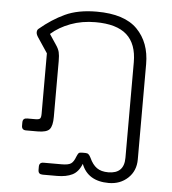

<svg xmlns="http://www.w3.org/2000/svg" viewBox="-53 -588 748 833"><g transform="rotate(5 321.5 -172.0)"><path d="M332 123Q318 159 291.5 172Q265 185 225 185H163Q153 185 148 180.5Q143 176 143 165V152Q143 133 162 133H241Q270 133 281.5 125Q293 117 301 95Q306 83 309.5 79Q313 75 324 75H339Q348 75 353 79.5Q358 84 363 94Q376 123 395 136.5Q414 150 445 150Q514 150 514 81V-335Q514 -415 470 -454.5Q426 -494 334 -494Q275 -494 225.5 -475.5Q176 -457 141 -426L171 -381Q182 -365 185.5 -351Q189 -337 189 -312V-69Q189 -30 176.5 -15Q164 0 124 0H74Q55 0 55 -19V-32Q55 -43 60 -47.5Q65 -52 75 -52H110Q126 -52 130.5 -57Q135 -62 135 -78V-341L91 -407Q83 -419 83 -428Q83 -439 90 -444Q142 -488 198 -514Q254 -540 335 -540Q456 -540 512 -483Q568 -426 568 -332V83Q568 133 534.5 164.5Q501 196 451 196Q360 196 332 123Z"/></g></svg>

Font: Mitr ExtraLight
Style: Regular
Weight: 275
Designer: Thanarat Vachiruckul
Foundry: Cadson Demak Co.,Ltd.
Version: Version 1.001